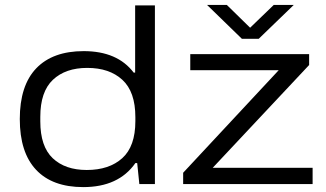

<svg xmlns="http://www.w3.org/2000/svg" viewBox="-20 -745 1321 777"><path d="M817.9 -725.1H897.9L992.2 -632.8L1087.9 -725.1H1168.9L1026.9 -587.9H959ZM316.9 12.2Q191.9 12.2 126 -57.9Q60.1 -127.9 60.1 -263.2Q60.1 -398.9 126.7 -468.5Q193.4 -538.1 318.8 -538.1Q455.1 -538.1 521 -451.2H526.9V-723.1H606.9V0H543.9L535.2 -85H527.8Q460 12.2 316.9 12.2ZM721.2 0V-45.9L1107.9 -460.9H750V-525.9H1231V-481.9L840.8 -65.9H1245.1V0ZM331.1 -57.1Q421.9 -57.1 474.9 -105Q527.8 -152.8 527.8 -254.9V-271Q527.8 -373.5 475.3 -421.9Q422.9 -470.2 333 -470.2Q245.1 -470.2 194.1 -422.1Q143.1 -374 143.1 -272V-253.9Q143.1 -152.3 193.4 -104.7Q243.7 -57.1 331.1 -57.1Z"/></svg>

Font: Archivo Expanded Light
Style: Regular
Weight: 300
Width: 7
Designer: Hector Gatti
Foundry: Omnibus-Type
Version: Version 2.001